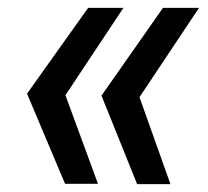

<svg xmlns="http://www.w3.org/2000/svg" viewBox="-20 -549 530 490"><path d="M49 -310 205 -529H295L147 -306L230 -80H146ZM239 -305 396 -529H488L336 -301L415 -79H330Z"/></svg>

Font: Mona Sans Medium
Style: Italic
Weight: 500
Italic angle: -11.7°
Designer: Deni Anggara
Foundry: GitHub
Version: Version 2.000